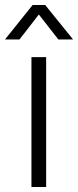

<svg xmlns="http://www.w3.org/2000/svg" viewBox="-45 -750 313 770"><path d="M81.1 0V-521H140.1V0ZM-24.9 -591.8 85.9 -730H136.2L248 -591.8H189L110.8 -691.9L33.2 -591.8Z"/></svg>

Font: Lumene Sans Light
Style: Regular
Weight: 300
Designer: Deni Anggara
Version: Version 1.003;Glyphs 3.1.2 (3151)